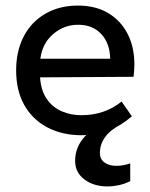

<svg xmlns="http://www.w3.org/2000/svg" viewBox="-20 -470 539 690"><path d="M454 -52Q413 -17 369.5 -0.5Q326 16 274 16Q203 16 149.5 -12.5Q96 -41 67 -93Q38 -145 38 -217Q38 -287 65.5 -339.5Q93 -392 143.5 -421Q194 -450 260 -450Q323 -450 368 -423.5Q413 -397 438 -349.5Q463 -302 463 -237Q463 -227 462 -216Q461 -205 460 -194L124 -192Q127 -145 148 -114.5Q169 -84 202 -70Q235 -56 272 -56Q315 -56 351 -68.5Q387 -81 417 -105ZM376 -259Q375 -314 344 -347.5Q313 -381 261 -381Q210 -381 171 -347.5Q132 -314 125 -259ZM394 -47 418 -25Q376 -3 357.5 23Q339 49 339 80Q339 102 355.5 114Q372 126 399 126Q423 126 448 117V181Q428 191 407 195.5Q386 200 366 200Q317 200 283.5 175Q250 150 250 108Q250 58 285 20.5Q320 -17 394 -47Z"/></svg>

Font: Podkova Medium
Style: Regular
Weight: 500
Designer: Ilya Yudin
Foundry: Cyreal (www.cyreal.org)
Version: Version 2.103